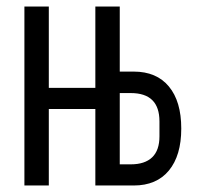

<svg xmlns="http://www.w3.org/2000/svg" viewBox="-20 -570 640 590"><path d="M55 -550H130V-300H273V-550H348V-350H391Q461 -350 499 -304.2Q537 -258.5 537 -175Q537 -92 499 -46Q461 0 391 0H273V-235H130V0H55ZM470 -151V-197Q470 -284 382 -284H348V-65H382Q425 -65 447.5 -86.5Q470 -108 470 -151Z"/></svg>

Font: JuliaMono Light
Style: Regular
Weight: 300
Monospace: yes
Designer: cormullion
Foundry: corm
Version: Version 0.054; ttfautohint (v1.8.4)